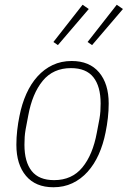

<svg xmlns="http://www.w3.org/2000/svg" viewBox="-20 -777 538 809"><path d="M205 12Q130 12 89.5 -36Q49 -84 49 -167Q49 -197 52.5 -228Q56 -259 62 -288Q72 -339 91 -381.5Q110 -424 138 -455Q166 -486 202 -503Q238 -520 282 -520Q357 -520 397.5 -472Q438 -424 438 -341Q438 -311 434.5 -280Q431 -249 425 -220Q415 -169 396 -126.5Q377 -84 349 -53Q321 -22 285 -5Q249 12 205 12ZM208 -18Q283 -18 327 -71.5Q371 -125 388 -218L399 -276Q402 -293 403 -308.5Q404 -324 404 -341Q404 -413 373.5 -451.5Q343 -490 279 -490Q204 -490 160 -436.5Q116 -383 99 -290L88 -232Q85 -215 84 -199.5Q83 -184 83 -167Q83 -95 113.5 -56.5Q144 -18 208 -18ZM224 -587 205 -600 328 -757 354 -739ZM368 -587 349 -600 472 -757 498 -739Z"/></svg>

Font: IBM Plex Sans Cond ExtLt
Style: Italic
Weight: 200
Width: 3
Italic angle: -11°
Designer: Mike Abbink, Paul van der Laan, Pieter van Rosmalen
Foundry: Bold Monday
Version: Version 1.3